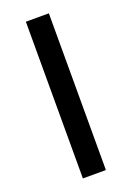

<svg xmlns="http://www.w3.org/2000/svg" viewBox="-134 -732 538 784"><g transform="rotate(-20 135.0 -340.5)"><path d="M185 0H85V-681H185Z"/></g></svg>

Font: Gabarito
Style: Regular
Weight: 400
Designer: Leandro Assis / Alvaro Franca / Felipe Casaprima
Foundry: Naipe Foundry
Version: Version 1.000